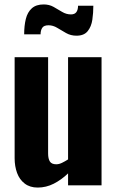

<svg xmlns="http://www.w3.org/2000/svg" viewBox="-20 -836 530 866"><path d="M150 10Q115 10 91.5 -8Q68 -26 57 -56Q46 -86 46 -122V-578H197V-144Q197 -120 205 -107.5Q213 -95 234 -95Q246 -95 259.5 -101.5Q273 -108 287 -117V-578H438V0H287V-54Q257 -25 222.5 -7.5Q188 10 150 10ZM325 -675Q299 -675 278 -687Q257 -699 238 -710.5Q219 -722 199 -722Q178 -722 170.5 -710.5Q163 -699 163 -681H89Q89 -720 96.5 -750.5Q104 -781 123.5 -798.5Q143 -816 177 -816Q202 -816 221.5 -805Q241 -794 260 -782.5Q279 -771 300 -771Q317 -771 324.5 -781.5Q332 -792 332 -810H401Q401 -778 396.5 -747Q392 -716 375.5 -695.5Q359 -675 325 -675Z"/></svg>

Font: Oswald SemiBold
Style: Regular
Weight: 600
Designer: Vernon Adams
Foundry: Vernon Adams
Version: Version 4.100; ttfautohint (v1.8.1.43-b0c9)